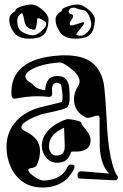

<svg xmlns="http://www.w3.org/2000/svg" viewBox="-20 -814 546 854"><path d="M170 20Q118 20 82.5 -4.5Q47 -29 28 -70.5Q9 -112 9 -161Q9 -220 43 -264Q81 -314 156 -336Q173 -340 197.5 -346Q222 -352 254 -360H256Q257 -365 257.5 -370Q258 -375 258 -382Q258 -387 258 -392Q258 -397 257 -402Q254 -432 250 -439Q242 -446 233 -446Q207 -446 212 -399V-396Q212 -383 197 -383Q172 -386 147 -386Q122 -386 97.5 -383Q73 -380 47 -375H45Q33 -375 31 -390Q22 -553 243 -567Q250 -568 256 -568Q262 -568 269 -568Q348 -568 390 -535Q410 -519 424 -493.5Q438 -468 443 -433Q445 -419 448 -383Q451 -347 454 -291Q455 -264 457.5 -228.5Q460 -193 465.5 -155Q471 -117 480 -83.5Q489 -50 504 -28Q508 -23 502 -17Q497 -12 489 -12L332 -20Q325 -20 325 -34Q325 -54 346 -52L466 -42Q429 -77 424 -156Q423 -189 423 -222Q423 -255 423 -289Q423 -300 414 -300Q412 -300 406.5 -299Q401 -298 391 -294Q380 -290 371 -290Q365 -290 363 -291Q309 -317 309 -373Q309 -404 328 -432Q334 -441 334 -452Q334 -479 294 -510Q259 -538 245 -536Q167 -531 120 -505Q93 -490 93 -474Q93 -457 124 -441Q140 -417 181 -413Q184 -476 234 -476Q261 -476 273 -462Q285 -448 287.5 -427Q290 -406 290 -384Q290 -341 274 -334Q266 -330 252.5 -326Q239 -322 220 -318Q177 -309 165 -306Q156 -303 134 -294Q112 -285 93.5 -272.5Q75 -260 75 -247Q75 -238 97 -228Q123 -215 140.5 -194.5Q158 -174 158 -142Q158 -129 155 -113.5Q152 -98 144 -80Q140 -70 122 -67Q104 -64 106 -56Q110 -43 136 -26Q162 -9 179 -11Q256 -16 280 -71Q285 -82 297 -82Q316 -82 310 -65Q308 -58 300.5 -47.5Q293 -37 281 -21Q237 20 170 20ZM235 -90Q204 -90 185 -113.5Q166 -137 166 -167Q167 -197 183.5 -220Q200 -243 224.5 -259Q249 -275 275 -283Q277 -284 283 -284Q288 -284 295.5 -283Q303 -282 313 -280Q342 -274 342 -267Q342 -263 347.5 -255.5Q353 -248 363 -236Q383 -211 383 -191Q383 -164 365.5 -152Q348 -140 323 -140H305Q298 -140 296 -138Q283 -90 235 -90ZM230 -122Q268 -122 268 -162Q268 -173 267 -194Q266 -215 265 -246Q199 -216 198 -167V-162Q198 -146 207 -134Q216 -122 230 -122ZM316 -642Q266 -642 246 -672Q227 -700 227 -726Q227 -751 254 -764Q254 -774 268 -780.5Q282 -787 298.5 -790.5Q315 -794 322 -794Q342 -794 358 -783Q404 -752 402 -723Q399 -676 379.5 -659Q360 -642 316 -642ZM110 -642Q60 -642 40 -672Q21 -700 21 -726Q21 -751 48 -764Q48 -774 62 -780.5Q76 -787 92.5 -790.5Q109 -794 116 -794Q136 -794 152 -783Q198 -752 196 -723Q193 -676 173.5 -659Q154 -642 110 -642ZM338 -655Q347 -655 354 -659Q391 -683 385 -716Q379 -743 369 -756Q366 -761 362 -764Q358 -767 354 -768Q347 -770 338 -771.5Q329 -773 319 -777Q315 -780 308 -780Q295 -780 289 -772Q286 -766 286 -763Q286 -754 296 -751.5Q306 -749 305 -741Q304 -734 297 -724.5Q290 -715 290 -708Q290 -701 297 -701Q306 -701 319.5 -706Q333 -711 344 -714Q355 -717 354 -711Q351 -701 337 -685.5Q323 -670 319 -659Q328 -655 338 -655ZM125 -657Q136 -657 144 -662Q158 -668 173 -684Q188 -700 186 -712Q184 -716 174 -722.5Q164 -729 154.5 -732Q145 -735 145 -727Q145 -717 142 -699.5Q139 -682 133 -682Q112 -682 98 -697Q91 -705 87.5 -726Q84 -747 78 -756Q59 -746 57 -728Q54 -683 84 -669Q108 -657 125 -657Z"/></svg>

Font: Moo Lah Lah
Style: Regular
Weight: 400
Designer: Robert E. Leuschke
Foundry: Robert E. Leuschke
Version: Version 1.010; ttfautohint (v1.8.3)